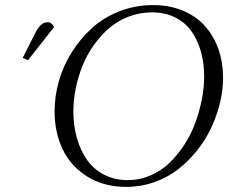

<svg xmlns="http://www.w3.org/2000/svg" viewBox="-20 -731 922 759"><path d="M69.8 -502 116.2 -594.2Q129.9 -621.6 141.6 -632.3Q153.3 -643.1 168.9 -643.1Q184.6 -643.1 193.8 -624L90.8 -493.2ZM195.8 -291Q195.8 -351.1 212.9 -411.1Q230 -471.2 263.9 -524.9Q297.9 -578.6 344 -620.4Q390.1 -662.1 452.6 -686.5Q515.1 -710.9 585 -710.9Q649.9 -710.9 702.6 -689Q755.4 -667 790 -628.2Q824.7 -589.4 843.3 -536.9Q861.8 -484.4 861.8 -422.9Q861.8 -375.5 849.9 -325.4Q837.9 -275.4 815.7 -227.3Q793.5 -179.2 759.5 -136.7Q725.6 -94.2 684.3 -62Q643.1 -29.8 589.8 -11Q536.6 7.8 479 7.8Q391.6 7.8 326.4 -32.2Q261.2 -72.3 228.5 -139.4Q195.8 -206.5 195.8 -291ZM270 -289.1Q270 -234.4 283.7 -186Q297.4 -137.7 323.2 -100.1Q349.1 -62.5 390.9 -40.8Q432.6 -19 484.9 -19Q532.2 -19 575.2 -37.6Q618.2 -56.2 650.4 -87.4Q682.6 -118.7 709.2 -159.7Q735.8 -200.7 752.4 -246.6Q769 -292.5 778.1 -338.9Q787.1 -385.3 787.1 -428.2Q787.1 -481 774.4 -526.4Q761.7 -571.8 737.1 -606.9Q712.4 -642.1 672.4 -662.1Q632.3 -682.1 581.1 -682.1Q532.7 -682.1 489 -665.5Q445.3 -648.9 411.9 -620.1Q378.4 -591.3 351.1 -553Q323.7 -514.6 306.2 -470.9Q288.6 -427.2 279.3 -380.9Q270 -334.5 270 -289.1Z"/></svg>

Font: Dihjauti S
Style: Italic
Weight: 400
Italic angle: -9°
Designer: T. Christopher White
Version: Version 3.0.0